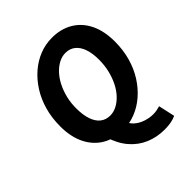

<svg xmlns="http://www.w3.org/2000/svg" viewBox="-230 -802 1121 1121"><g transform="rotate(-45 330.0 -241.5)"><path d="M302 12Q227.5 12 172.7 -20.9Q117.9 -53.9 87.5 -115.5Q57.1 -177.1 57.1 -263.6Q57.1 -333.1 74.2 -393.8Q91.3 -454.5 122.7 -503.9Q154 -553.3 195.6 -589.2Q237.2 -625.1 286.2 -644.4Q335.2 -663.8 388.5 -663.8Q463 -663.8 518.2 -630.8Q573.4 -597.9 603.4 -536.3Q633.4 -474.7 633.4 -388.1Q633.4 -318.6 616.3 -257.9Q599.2 -197.2 567.8 -147.8Q536.5 -98.5 494.9 -62.5Q453.2 -26.6 404.2 -7.3Q355.2 12 302 12ZM309 -101.3Q336.6 -101.3 363.3 -115Q390 -128.7 413.6 -153.6Q437.2 -178.4 454.9 -213.2Q472.5 -247.9 482.8 -290.1Q493 -332.2 493 -379.2Q493 -430.9 480.2 -468.1Q467.4 -505.4 442.5 -525.4Q417.7 -545.5 381.5 -545.5Q353.9 -545.5 327.2 -531.8Q300.5 -518.1 276.9 -493.2Q253.3 -468.4 235.6 -434Q218 -399.7 207.7 -358.8Q197.5 -317.9 197.5 -272.6Q197.5 -217.5 210.3 -179.5Q223.1 -141.4 248 -121.4Q272.8 -101.3 309 -101.3ZM476.3 181.3Q412.4 181.3 358.5 158.6Q304.5 136 264.5 89.9Q224.5 43.9 202.4 -27.4L341.2 -26.4Q349.9 8 374.2 29.3Q398.5 50.5 430 60.7Q461.4 70.9 491.4 70.9Q508.4 70.9 521.4 68.2Q534.5 65.4 548.6 61.6L571.1 163.4Q533.9 181.3 476.3 181.3Z"/></g></svg>

Font: Source Sans 3 VF
Style: Italic
Weight: 200
Italic angle: -11°
Designer: Paul D. Hunt
Foundry: Adobe Systems Incorporated
Version: Version 3.042;hotconv 1.0.118;makeotfexe 2.5.65603